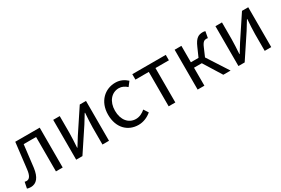

<svg xmlns="http://www.w3.org/2000/svg" viewBox="60 -1405 3314 2266"><g transform="rotate(-30 1717.5 -272.0)"><path d="M61 13C140 13 188 -47 204 -167C217 -268 228 -369 240 -469H409V0H501V-543H168C154 -426 140 -308 126 -190C117 -110 92 -75 53 -75C43 -75 36 -77 28 -79L11 5C27 10 40 13 61 13Z M685 0H770L976 -311C996 -344 1027 -394 1048 -428H1053C1048 -357 1043 -285 1043 -227V0H1132V-543H1047L841 -232C821 -199 790 -149 769 -116H765C769 -186 774 -259 774 -316V-543H685Z M1530 13C1595 13 1657 -13 1706 -55L1666 -117C1632 -87 1588 -63 1538 -63C1438 -63 1370 -146 1370 -271C1370 -396 1442 -480 1541 -480C1583 -480 1618 -461 1649 -433L1695 -493C1657 -527 1608 -557 1537 -557C1397 -557 1276 -452 1276 -271C1276 -91 1386 13 1530 13Z M1945 0H2036V-469H2219V-543H1763V-469H1945Z M2340 0H2432V-245H2538L2690 0H2789L2605 -285L2652 -394C2679 -459 2701 -468 2730 -468C2738 -468 2742 -467 2748 -465L2764 -551C2756 -555 2744 -557 2732 -557C2673 -557 2633 -539 2590 -441L2536 -319H2432V-543H2340Z M2896 0H2981L3187 -311C3207 -344 3238 -394 3259 -428H3264C3259 -357 3254 -285 3254 -227V0H3343V-543H3258L3052 -232C3032 -199 3001 -149 2980 -116H2976C2980 -186 2985 -259 2985 -316V-543H2896Z"/></g></svg>

Font: Noto Sans Mono CJK SC
Style: Regular
Weight: 400
Designer: Ryoko NISHIZUKA 西塚涼子 (kana, bopomofo & ideographs); Paul D. Hunt (Latin, Greek & Cyrillic); Sandoll Communications 산돌커뮤니
Foundry: Adobe
Version: Version 2.004;hotconv 1.0.118;makeotfexe 2.5.65603